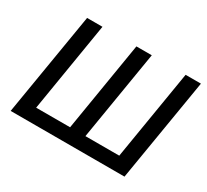

<svg xmlns="http://www.w3.org/2000/svg" viewBox="-143 -952 1270 1176"><g transform="rotate(30 492.0 -363.5)"><path d="M164.8 -727.3H273.4L169.4 -95.2H409.4L513.5 -727.3H622.2L517.8 -95.2H757.1L861.5 -727.3H969.8L849.1 0H44Z"/></g></svg>

Font: Inter P Medium
Style: Italic
Weight: 500
Italic angle: 9.39999°
Designer: Rasmus Andersson
Foundry: rsms
Version: Version 3.018;git-588b23468